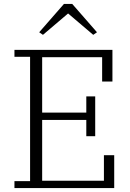

<svg xmlns="http://www.w3.org/2000/svg" viewBox="-20 -950 657 970"><path d="M53 -35H132V-663H53V-698H548V-538H496V-661H193V-381H416V-463H461V-262H416V-344H193V-37H505V-166H557V0H53ZM178 -787 303 -930H345L470 -787L451 -774L324 -882L197 -774Z"/></svg>

Font: IBM Plex Serif Light
Style: Regular
Weight: 300
Designer: Mike Abbink, Paul van der Laan, Pieter van Rosmalen
Foundry: Bold Monday
Version: Version 3.001